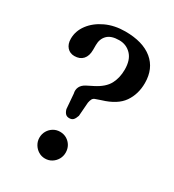

<svg xmlns="http://www.w3.org/2000/svg" viewBox="-178 -829 851 940"><g transform="rotate(30 247.5 -359.0)"><path d="M186 -336.9 192.7 -253.2Q197 -237.7 204.9 -229.7Q212.7 -221.6 226.5 -221.6Q240.7 -221.6 248.4 -229.6Q256 -237.5 262.1 -255.4L268 -333Q270.3 -345.7 274.9 -354.7Q279.5 -363.7 292.8 -367.5L319.4 -376.7Q397.7 -399.9 429.8 -446.3Q461.9 -492.8 461.9 -555.4Q461.9 -637 407.2 -682Q352.4 -726.9 253.1 -726.9Q192.6 -726.9 144 -704.3Q95.4 -681.6 67.2 -644.2Q39 -606.8 39 -562.8Q39 -532.9 54.8 -515.2Q70.6 -497.6 96 -497.6Q126.7 -497.6 143.8 -516.4Q160.8 -535.2 160.8 -569.8V-597.2Q160.8 -632.1 182.2 -653.4Q203.5 -674.8 248.7 -674.8Q289.3 -674.8 316.4 -646.4Q343.5 -618.1 343.5 -563.4Q343.5 -516.7 324.4 -480.9Q305.2 -445 253.3 -418.7L217.7 -400.8Q197.1 -390 189.1 -373.6Q181.1 -357.2 186 -336.9ZM222.1 9Q201.7 9 184.9 -1.5Q168.1 -11.9 158.1 -29.1Q148 -46.3 148 -66.5Q148 -87.7 158.1 -104.8Q168.1 -121.8 184.9 -131.9Q201.7 -141.9 222.1 -141.9Q243.2 -141.9 260 -131.9Q276.8 -121.8 286.6 -104.8Q296.3 -87.7 296.3 -66.5Q296.3 -46.3 286.6 -29.1Q276.8 -11.9 260 -1.5Q243.2 9 222.1 9Z"/></g></svg>

Font: Fraunces SuperSoft Wonky
Style: Regular
Weight: 900
Version: Version 1.000;[b76b70a41]